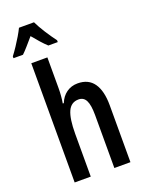

<svg xmlns="http://www.w3.org/2000/svg" viewBox="-208 -1067 863 1150"><g transform="rotate(-20 223.5 -492.5)"><path d="M163.6 -759.8V-564.9Q163.6 -539.6 161.6 -515.4Q159.7 -491.2 155.8 -468.8H162.6Q177.7 -507.8 208.5 -529.8Q239.3 -551.8 279.8 -551.8Q348.6 -551.8 382.6 -502.9Q416.5 -454.1 416.5 -362.8V0H314V-336.9Q314 -401.4 299.3 -430.4Q284.7 -459.5 252.4 -459.5Q204.6 -459.5 184.1 -414.1Q163.6 -368.7 163.6 -272V0H61V-759.8ZM160.2 -984.9Q176.3 -951.2 202.1 -910.6Q228 -870.1 253.4 -836.4V-824.7H193.4Q174.3 -842.3 154.1 -865Q133.8 -887.7 112.3 -914.1Q89.8 -888.2 69.1 -864.3Q48.3 -840.3 31.7 -824.7H-28.8V-836.4Q-12.2 -857.9 5.6 -884.8Q23.4 -911.6 39.1 -938Q54.7 -964.4 64.5 -984.9Z"/></g></svg>

Font: Open Sans Condensed SemiBold
Style: Regular
Weight: 600
Width: 3
Designer: Monotype Design Team
Foundry: Monotype Imaging Inc.
Version: Version 3.000; ttfautohint (v1.8.4)